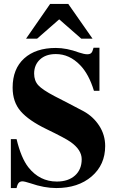

<svg xmlns="http://www.w3.org/2000/svg" viewBox="-20 -934 596 973"><path d="M449 -738H392L280 -836L168 -738H112L234 -914H326ZM484 -474H456Q430 -559 386 -604Q332 -660 263 -660Q212 -660 182.5 -632.5Q153 -605 153 -561Q153 -525 174 -502Q195 -479 256 -447Q275 -437 325 -411.5Q375 -386 404 -370Q453 -343 483 -296.5Q513 -250 513 -194Q513 -99 444.5 -40Q376 19 265 19Q204 19 135 -5Q104 -15 94 -15Q82 -15 75 -7.5Q68 0 64 19H35V-229H64Q87 -133 124 -86Q181 -14 268 -14Q326 -14 360 -44.5Q394 -75 394 -127Q394 -175 337 -215Q312 -233 215 -280Q126 -323 85 -370Q44 -417 44 -490Q44 -585 102.5 -638Q161 -691 263 -691Q318 -691 380 -668Q407 -659 422 -659Q436 -659 442.5 -665.5Q449 -672 454 -692H484Z"/></svg>

Font: STIX
Style: Bold
Weight: 700
Designer: MicroPress Inc., with final additions and corrections provided by Coen Hoffman, Elsevier (retired)
Version: Version 1.1.1